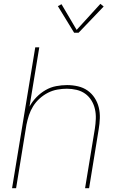

<svg xmlns="http://www.w3.org/2000/svg" viewBox="-20 -982 640 1002"><path d="M43 0 164 -735H185L134 -426Q149 -453 170.5 -475Q192 -497 218 -512Q244 -527 273 -532.5Q302 -538 330 -538Q359 -538 387 -531.5Q415 -525 437 -509.5Q459 -494 474 -471Q489 -448 495.5 -421Q502 -394 501 -365Q500 -336 495 -307L445 0H424L475 -310Q479 -336 480 -362Q481 -388 475.5 -412.5Q470 -437 457 -458Q444 -479 424.5 -493Q405 -507 380 -513Q355 -519 329 -519Q305 -519 279.5 -514.5Q254 -510 230.5 -498Q207 -486 187 -468Q167 -450 153 -427.5Q139 -405 131 -380.5Q123 -356 118 -331L64 0ZM367 -811 282 -950 301 -960 380 -826 504 -962 521 -948 390 -811Z"/></svg>

Font: Iosevka Curly ThExObl
Style: Regular
Weight: 100
Width: 7
Italic angle: -9°
Monospace: yes
Designer: Belleve Invis
Foundry: Belleve Invis
Version: Version 11.1.0; ttfautohint (v1.8.3)